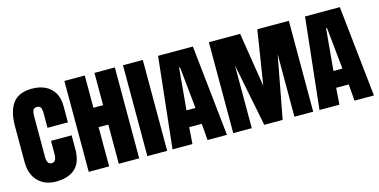

<svg xmlns="http://www.w3.org/2000/svg" viewBox="-75 -1159 3068 1554"><g transform="rotate(-15 1458.5 -381.5)"><path d="M238.3 7.8Q145 7.8 88.1 -50.3Q31.2 -108.4 31.2 -212.9V-511.7Q31.2 -636.7 80.8 -703.1Q130.4 -769.5 242.2 -769.5Q303.2 -769.5 350.8 -747.1Q398.4 -724.6 425.8 -679.9Q453.1 -635.3 453.1 -567.4V-430.7H282.2V-550.8Q282.2 -589.4 272.5 -602.8Q262.7 -616.2 242.2 -616.2Q218.3 -616.2 210 -598.9Q201.7 -581.5 201.7 -552.7V-210.4Q201.7 -174.8 212.2 -160.2Q222.7 -145.5 242.2 -145.5Q264.2 -145.5 273.2 -163.6Q282.2 -181.6 282.2 -210.4V-321.3H455.1V-207.5Q455.1 -94.2 397.9 -43.2Q340.8 7.8 238.3 7.8Z M512.2 0V-761.7H683.1V-491.2H764.2V-761.7H935.1V0H764.2V-328.6H683.1V0Z M1003.4 0V-761.7H1169.4V0Z M1214.4 0 1297.4 -761.7H1588.9L1670.4 0H1507.8L1496.6 -138.7H1391.1L1381.3 0ZM1437 -625 1405.3 -275.9H1480.5L1444.8 -625Z M1723.1 0V-761.7H1984.9L2057.1 -307.6L2128.9 -761.7H2393.1V0H2235.8V-524.9L2137.2 0H1982.9L1878.4 -525.9V0Z M2445.8 0 2528.8 -761.7H2820.3L2901.9 0H2739.3L2728 -138.7H2622.6L2612.8 0ZM2668.5 -625 2636.7 -275.9H2711.9L2676.3 -625Z"/></g></svg>

Font: Anton SC
Style: Regular
Weight: 400
Designer: Vernon Adams
Foundry: Vernon Adams
Version: Version 2.116; ttfautohint (v1.8.4.7-5d5b)